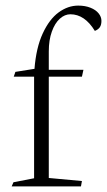

<svg xmlns="http://www.w3.org/2000/svg" viewBox="-20 -662 380 682"><path d="M271 -19 153.3 -29.8V-389.6H271L276.4 -414.1H153.3V-479.5Q153.3 -519.5 164.1 -549.6Q174.8 -579.6 192.4 -595.5Q210 -611.3 230 -611.3Q280.8 -611.3 316.9 -552.2Q329.1 -557.1 334.7 -565.4Q340.3 -573.7 340.3 -587.9Q340.3 -602.1 330.3 -614.5Q320.3 -627 301.5 -634.5Q282.7 -642.1 257.8 -642.1Q221.2 -642.1 188.2 -617.9Q155.3 -593.8 131.8 -543.2Q108.4 -492.7 102.5 -417.5L34.7 -406.7L28.8 -389.6H101.1V-28.8L27.8 -14.6L21.5 0H267.6Z"/></svg>

Font: Neuton ExtraLight
Style: Regular
Weight: 275
Designer: Brian M Zick
Foundry: Brian M Zick
Version: Version 1.560